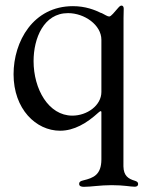

<svg xmlns="http://www.w3.org/2000/svg" viewBox="-20 -469 542 705"><path d="M474.4 216.6C481.9 216.6 487.2 213.8 487.2 206.7C487.2 200.3 483 197.1 474.8 194.6C451 187.5 433.9 176.5 433.2 141.7L433.6 -404.1C433.9 -420.1 434.3 -430.8 434.3 -436.8C434.3 -443.5 431.8 -448.5 426.1 -448.5C422.6 -448.5 419 -446 414.4 -440.7C399.9 -424.4 388.1 -408.4 381 -408.4C374.3 -408.4 365.4 -415.1 352.3 -421.5V-420.8C328.5 -432.5 294 -446.4 247.9 -446.4C101.6 -446.4 29.8 -316.4 29.8 -196.4C29.8 -68.5 112.2 11 200.6 11C251.8 11 298.3 -16.3 341.6 -55.8L344.1 -57.9C349.4 -61.8 351.6 -62.1 352.3 -57.9V116.8C351.9 172.6 323.5 184.3 286.2 193.2C274.5 196 270.6 199.2 270.6 206C270.6 214.5 278.1 217 288 217C314.6 217 347.7 210.9 389.6 210.9C436.1 210.9 458.5 216.6 474.4 216.6ZM103.3 -244.7C103.3 -328.5 140.6 -420.8 229.8 -420.8C290.1 -420.8 352.3 -377.5 352.3 -322.8V-131.4C352.3 -81.7 299.7 -44.4 245.7 -44.4C158 -44.4 103.3 -142 103.3 -244.7Z"/></svg>

Font: Margiela Serif Text
Style: Regular
Weight: 400
Designer: Andreas Faust, Stefan Endress
Version: Version 1.002;FEAKit 1.0